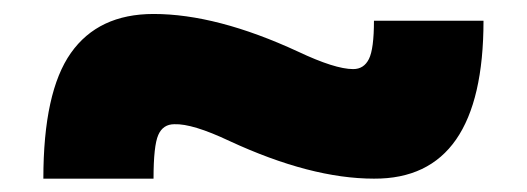

<svg xmlns="http://www.w3.org/2000/svg" viewBox="-20 -450 766 279"><path d="M413.1 -375Q466.8 -349.6 493.2 -349.6Q508.8 -349.6 516.1 -364.3Q523.4 -378.9 523.4 -419.9H682.6Q682.6 -189.5 523.4 -190.4Q431.6 -190.4 313.5 -245.1Q259.8 -270.5 233.4 -269.5Q216.8 -269.5 210 -253.9Q203.1 -238.3 203.1 -190.4H43Q43 -316.4 83 -373Q123 -429.7 203.1 -429.7Q294.9 -429.7 413.1 -375Z"/></svg>

Font: GenEi M Gothic v2 Black
Style: Regular
Weight: 900
Version: Version 2.0